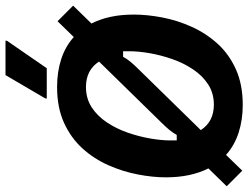

<svg xmlns="http://www.w3.org/2000/svg" viewBox="-122 -768 902 698"><g transform="rotate(-90 329.0 -419.0)"><path d="M296.7 12.5Q242.5 12.5 195.8 -2.5Q149.2 -17.5 115 -48.3L57.5 10.8L0.8 -45.8L65.8 -112.5Q50 -143.3 41.7 -182.1Q33.3 -220.8 33.3 -266.7Q33.3 -315 43.8 -369.2Q54.2 -423.3 77.1 -475.4Q100 -527.5 137.9 -569.6Q175.8 -611.7 231.2 -637.1Q286.7 -662.5 361.7 -662.5Q416.7 -662.5 462.9 -647.5Q509.2 -632.5 543.3 -601.7L600.8 -660.8L657.5 -604.2L592.5 -537.5Q608.3 -506.7 616.7 -468.3Q625 -430 625 -383.3Q625 -335 614.6 -280.4Q604.2 -225.8 580.8 -173.8Q557.5 -121.7 519.6 -79.6Q481.7 -37.5 426.2 -12.5Q370.8 12.5 296.7 12.5ZM167.5 -227.5H187.5Q195.8 -242.5 206.7 -255.4Q217.5 -268.3 230.8 -281.7L454.2 -510Q423.3 -557.5 361.7 -557.5Q320 -557.5 287.9 -536.7Q255.8 -515.8 232.9 -481.2Q210 -446.7 195.8 -405.8Q181.7 -365 174.6 -324.2Q167.5 -283.3 167.5 -250ZM297.5 -92.5Q339.2 -92.5 371.2 -113.3Q403.3 -134.2 426.2 -168.8Q449.2 -203.3 463.3 -244.2Q477.5 -285 484.6 -325.8Q491.7 -366.7 491.7 -400V-422.5H471.7Q463.3 -407.5 452.5 -394.6Q441.7 -381.7 428.3 -368.3L205 -140Q235.8 -92.5 297.5 -92.5ZM320 -700V-705L405 -850H530V-845L430 -700Z"/></g></svg>

Font: Familjen Grotesk GF
Style: Bold Italic
Weight: 700
Designer: Anders Wikstroem, Jonas Baeckman, Matilda Gysing, Kristian Moeller
Foundry: Familjen STHML AB
Version: Version 2.000; Beta; Release 4; Build 6